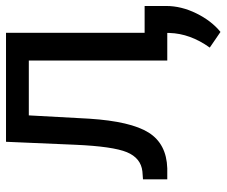

<svg xmlns="http://www.w3.org/2000/svg" viewBox="-77 -491 743 629"><g transform="rotate(-90 294.5 -176.5)"><path d="M501.5 -528.3V0H410.6V-453.6H231L220.2 -255.9Q211.4 -119.6 174.6 -61Q137.7 -2.4 57.6 0H21.5V-79.6L47.4 -81.5Q91.3 -86.4 110.4 -132.3Q129.4 -178.2 134.8 -302.2L144.5 -528.3ZM504.4 174.3 453.1 139.2Q499 75.2 501 7.3V-74.2H589.4V-3.4Q589.4 45.9 565.2 95.2Q541 144.5 504.4 174.3Z"/></g></svg>

Font: Noboto
Style: Regular
Weight: 400
Designer: Google
Version: Version 2.001101; 2014